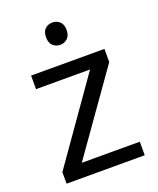

<svg xmlns="http://www.w3.org/2000/svg" viewBox="-137 -821 745 905"><g transform="rotate(-20 235.0 -368.5)"><path d="M431 0H39V-58L327 -468H56V-536H424V-470L140 -68H431ZM236 -737Q256 -737 271.5 -723.5Q287 -710 287 -681Q287 -653 271.5 -639Q256 -625 236 -625Q214 -625 199 -639Q184 -653 184 -681Q184 -710 199 -723.5Q214 -737 236 -737Z"/></g></svg>

Font: Noto Sans Medefaidrin
Style: Regular
Weight: 400
Designer: Dalton Maag Ltd
Foundry: Dalton Maag Ltd
Version: Version 1.002; ttfautohint (v1.8.4.7-5d5b)